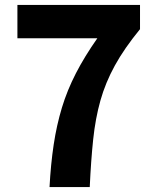

<svg xmlns="http://www.w3.org/2000/svg" viewBox="-20 -763 639 783"><path d="M182 0Q187 -94 199 -173.5Q211 -253 232.5 -324Q254 -395 289.5 -464Q325 -533 377 -607H51V-743H551V-644Q487 -566 448.5 -496Q410 -426 389.5 -353Q369 -280 360 -194.5Q351 -109 346 0Z"/></svg>

Font: Noto Sans JP ExtraBold
Style: Regular
Weight: 800
Designer: Ryoko NISHIZUKA  (kana, bopomofo & ideographs); Paul D. Hunt (Latin, Greek & Cyrillic); Sandoll Communications , Soo-you
Foundry: Adobe
Version: Version 2.004-H2;hotconv 1.0.118;makeotfexe 2.5.65603